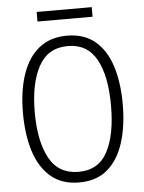

<svg xmlns="http://www.w3.org/2000/svg" viewBox="-58 -902 717 958"><g transform="rotate(-5 300.0 -423.0)"><path d="M300 10Q212 10 156.5 -38.5Q101 -87 75.5 -170Q50 -253 50 -359Q50 -470 78 -552.5Q106 -635 162 -680Q218 -725 302 -725Q387 -725 442 -679.5Q497 -634 523.5 -551.5Q550 -469 550 -360Q550 -253 524 -169.5Q498 -86 443 -38Q388 10 300 10ZM302 -43Q401 -43 446 -127Q491 -211 491 -358Q491 -508 445 -590.5Q399 -673 302 -673Q202 -673 155.5 -587.5Q109 -502 109 -358Q109 -213 155 -128Q201 -43 302 -43ZM162 -808V-856H438V-808Z"/></g></svg>

Font: Noto Sans Mono Light
Style: Regular
Weight: 300
Designer: Monotype Design Team
Foundry: Monotype Imaging Inc.
Version: Version 2.014; ttfautohint (v1.8.4.7-5d5b)